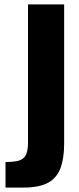

<svg xmlns="http://www.w3.org/2000/svg" viewBox="-20 -830 360 871"><path d="M5 21V-95Q34 -95 53.5 -98.5Q73 -102 85 -111.5Q97 -121 102 -139Q107 -157 107 -186V-810H271V-179Q271 -112 254.5 -67.5Q238 -23 198 -1Q158 21 85 21Z"/></svg>

Font: Oswald SemiBold
Style: Regular
Weight: 600
Designer: Vernon Adams
Foundry: Vernon Adams
Version: Version 4.103;gftools[0.9.33.dev8+g029e19f]